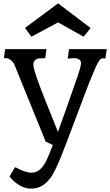

<svg xmlns="http://www.w3.org/2000/svg" viewBox="-20 -874 658 1147"><path d="M609.4 -524.4Q599.1 -525.9 592.5 -525.9Q585.9 -525.9 579.6 -519.8Q573.2 -513.7 566.7 -502.4Q560.1 -491.2 552.7 -475.6L537.6 -439.9Q514.2 -384.8 488.8 -317.4L375 -15.6L344.7 61.5Q309.1 147.9 290 176.3Q271 204.6 252.9 220.2Q215.3 252.9 165 252.9Q113.3 252.9 62.5 208Q47.9 194.8 37.1 180.2L68.8 126L73.2 125.5Q130.9 157.7 169.9 157.7Q222.7 157.7 259.3 80.6Q269 60.1 276.4 41L295.4 -8.3L254.4 -27.3L252.9 -27.8L83 -446.3Q73.7 -468.8 67.1 -485.8Q60.5 -502.9 44.9 -514.6Q29.3 -526.4 21 -526.4H10.7Q8.8 -526.4 3.4 -525.9L10.3 -580.6H257.3L250.5 -526.9Q241.7 -525.4 230.5 -525.4H217.3Q193.8 -525.4 183.6 -506.8Q179.2 -498.5 179.2 -487.3Q179.2 -476.1 185.1 -455.3Q190.9 -434.6 200.7 -406.2Q230.5 -324.2 247.6 -282.2Q320.3 -100.1 326.2 -86.4Q371.6 -210.4 381.8 -241.2L426.3 -369.1Q463.9 -472.2 463.9 -495.6Q463.9 -526.4 420.9 -526.4Q404.8 -526.4 384.3 -523.4L392.6 -580.6H617.7ZM129.4 -707 327.1 -854 521.5 -706.5 479.5 -654.8 327.1 -740.2 168 -654.8Z"/></svg>

Font: HeadlandOne
Style: Regular
Weight: 400
Designer: Gary Lonergan
Foundry: Sorkin Type Co.
Version: Version 1.002